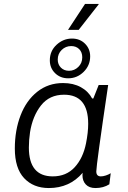

<svg xmlns="http://www.w3.org/2000/svg" viewBox="-20 -941 647 971"><path d="M446 -443H452L479 -511H527Q467 -106 467 -74Q467 -49 490 -49Q501 -49 515 -53.5Q529 -58 540 -65L533 -9Q503 10 463 10Q431 10 414 -8Q397 -26 397 -55L398 -67Q332 10 227 10Q149 10 102 -40Q55 -90 55 -190Q55 -282 84 -357.5Q113 -433 168.5 -477Q224 -521 299 -521Q351 -521 389 -500Q427 -479 446 -443ZM132 -273Q126 -233 126 -195Q126 -49 247 -49Q315 -49 357.5 -95Q400 -141 415 -216Q426 -271 426 -315Q426 -462 304 -462Q230 -462 187.5 -408Q145 -354 132 -273ZM479 -921V-919L378 -790H324L410 -921ZM232 -636Q232 -683 266 -714.5Q300 -746 344 -746Q384 -746 410 -720Q436 -694 436 -656Q436 -610 403 -577.5Q370 -545 325 -545Q285 -545 258.5 -571Q232 -597 232 -636ZM396 -651Q396 -677 380.5 -692.5Q365 -708 340 -708Q312 -708 292 -688.5Q272 -669 272 -640Q272 -615 288 -599Q304 -583 329 -583Q356 -583 376 -602.5Q396 -622 396 -651Z"/></svg>

Font: Chivo Light Italic
Style: Regular
Weight: 300
Italic angle: -8.05°
Designer: Hector Gatti
Foundry: Omnibus-Type
Version: Version 1.007